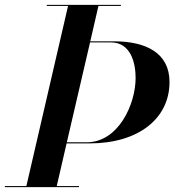

<svg xmlns="http://www.w3.org/2000/svg" viewBox="-50 -770 718 790"><path d="M-30 -4.5V0H275V-4.5H183.5L224 -180H319C520 -180 647.5 -282.5 647.5 -432.5C647.5 -552.5 550 -600 419 -600H321.5L355 -745.5H447.5V-750H142.5V-745.5H230L58.5 -4.5ZM406.5 -595.5C489.5 -595.5 508 -508.5 508 -449.5C508 -340.5 437 -184.5 306.5 -184.5H225L320.5 -595.5Z"/></svg>

Font: Bodoni* 36pt Medium
Style: Italic
Weight: 500
Italic angle: -13°
Version: Version 2.3